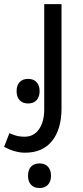

<svg xmlns="http://www.w3.org/2000/svg" viewBox="-60 -505 405 937"><path d="M62 240.2Q14.2 240.2 -40 211.9L-14.2 145Q10.3 155.8 25.9 158.9Q41.5 162.1 60.1 162.1Q105 162.1 130.4 125.5Q155.8 88.9 155.8 28.8V-484.9H240.2V23.9Q240.2 125 194.3 182.6Q148.4 240.2 62 240.2ZM132.8 412.6Q106.9 412.6 91.8 397Q76.7 381.3 76.7 352.5Q76.7 323.7 91.6 308.1Q106.4 292.5 132.8 292.5Q159.7 292.5 174.3 308.8Q189 325.2 189 352.5Q189 379.9 174.3 396.2Q159.7 412.6 132.8 412.6ZM77.1 0Q51.3 0 36.1 -15.6Q21 -31.2 21 -60.1Q21 -88.9 35.9 -104.5Q50.8 -120.1 77.1 -120.1Q104 -120.1 118.7 -103.8Q133.3 -87.4 133.3 -60.1Q133.3 -32.7 118.7 -16.4Q104 0 77.1 0Z"/></svg>

Font: DroidArabicKufi
Style: Regular
Weight: 400
Designer: Pascal Zoghbi
Foundry: Ascender Corporation
Version: Version 1.00; ttfautohint (v1.4.1)